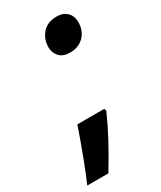

<svg xmlns="http://www.w3.org/2000/svg" viewBox="-226 -619 682 812"><g transform="rotate(-30 115.0 -213.0)"><path d="M100 -459Q100 -498 124.5 -526.5Q149 -555 195 -555Q226 -555 244.5 -537Q263 -519 263 -488Q263 -447 237 -420.5Q211 -394 169 -394Q135 -394 117.5 -413Q100 -432 100 -459ZM43 -116H174L178 -105Q131 2 53 129H-50Q-9 35 43 -116Z"/></g></svg>

Font: Noto Sans Display
Style: Bold Italic
Weight: 700
Italic angle: -12°
Designer: Monotype Design team
Foundry: Monotype Imaging Inc.
Version: Version 1.000